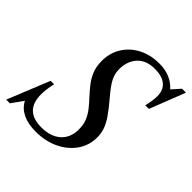

<svg xmlns="http://www.w3.org/2000/svg" viewBox="-250 -935 1107 1107"><g transform="rotate(45 304.0 -381.0)"><path d="M202 10.5Q139.5 10.5 96.5 -10.5Q53.5 -31.5 33 -71.5L-18 0H-48L56.5 -258H85Q78.5 -232 75.5 -208Q72.5 -184 72.5 -163Q72.5 -96.5 106.5 -63.2Q140.5 -30 208.5 -30Q284 -30 327 -68.8Q370 -107.5 370 -175.5Q370 -214.5 357.2 -244.5Q344.5 -274.5 324.2 -299.8Q304 -325 281 -349.5Q257 -375.5 234.8 -403.5Q212.5 -431.5 198 -466.2Q183.5 -501 183.5 -546.5Q183.5 -612.5 215 -663.2Q246.5 -714 302.2 -743Q358 -772 430 -772Q523.5 -772 579 -710.5L624.5 -761.5H656.5L571.5 -544H542Q547 -563 550.8 -588Q554.5 -613 554.5 -630.5Q554.5 -679.5 523.5 -705.8Q492.5 -732 433.5 -732Q363 -732 325.5 -691Q288 -650 288 -584.5Q288 -550.5 303.8 -517.5Q319.5 -484.5 363.5 -433.5Q408 -381.5 432.8 -345.2Q457.5 -309 467.5 -279.2Q477.5 -249.5 477.5 -216.5Q477.5 -152 441.5 -100.5Q405.5 -49 343.2 -19.2Q281 10.5 202 10.5Z"/></g></svg>

Font: Libre Caslon Text
Style: Italic
Weight: 400
Italic angle: -22.583°
Designer: Pablo Impallari, Rodrigo Fuenzalida, Katja Schimmel
Foundry: Pablo Impallari, Rodrigo Fuenzalida
Version: Version 2.000